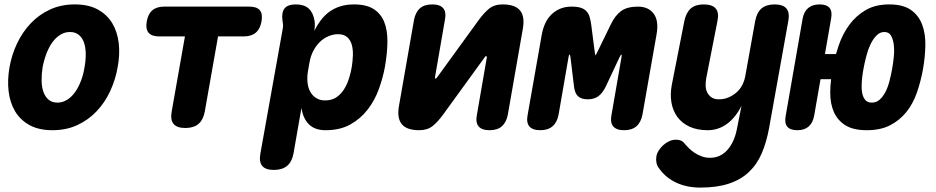

<svg xmlns="http://www.w3.org/2000/svg" viewBox="-20 -580 4240 870"><path d="M218 10Q156 10 114 -13Q72 -36 48.5 -75.5Q25 -115 19 -166.5Q13 -218 23 -275Q33 -332 57.5 -383.5Q82 -435 119.5 -474.5Q157 -514 207 -537Q257 -560 319 -560Q381 -560 423 -537Q465 -514 488.5 -475Q512 -436 518 -384.5Q524 -333 513 -275Q503 -218 479 -166.5Q455 -115 417.5 -75.5Q380 -36 330 -13Q280 10 218 10ZM240 -115Q264 -115 284.5 -128Q305 -141 320.5 -163Q336 -185 347 -214Q358 -243 363 -275Q369 -308 368.5 -337Q368 -366 360.5 -387.5Q353 -409 337 -422Q321 -435 297 -435Q273 -435 252.5 -422Q232 -409 216.5 -387Q201 -365 190 -336Q179 -307 173 -275Q168 -243 168.5 -214Q169 -185 177 -163Q185 -141 200.5 -128Q216 -115 240 -115Z M818 -415H701Q667 -415 653 -432Q639 -449 645 -483Q651 -517 670.5 -533.5Q690 -550 724 -550H1110Q1144 -550 1157.5 -533.5Q1171 -517 1165 -483Q1159 -449 1139 -432Q1119 -415 1085 -415H968L908 -75Q901 -37 879.5 -18.5Q858 0 820 0Q782 0 766.5 -18.5Q751 -37 758 -75Z M1404 -440Q1416 -464 1432 -486Q1448 -508 1469.5 -524.5Q1491 -541 1519.5 -550.5Q1548 -560 1584 -560Q1640 -560 1673 -539Q1706 -518 1721 -480.5Q1736 -443 1735.5 -390.5Q1735 -338 1724 -276Q1715 -227 1696.5 -176Q1678 -125 1646 -83.5Q1614 -42 1567.5 -16Q1521 10 1455 10Q1407 10 1380 -16.5Q1353 -43 1346 -91L1310 115Q1303 153 1281 171.5Q1259 190 1221 190Q1183 190 1168 171.5Q1153 153 1160 115L1261 -449Q1263 -459 1262.5 -468Q1262 -477 1260 -487Q1255 -524 1269.5 -542Q1284 -560 1321 -560Q1358 -560 1378.5 -541.5Q1399 -523 1405 -487Q1407 -478 1406.5 -463.5Q1406 -449 1404 -440ZM1512 -425Q1490 -425 1468.5 -416Q1447 -407 1429.5 -390Q1412 -373 1399.5 -349Q1387 -325 1382 -295L1375 -255Q1371 -229 1373.5 -205.5Q1376 -182 1386 -164Q1396 -146 1413 -135.5Q1430 -125 1453 -125Q1483 -125 1504 -139Q1525 -153 1539 -175.5Q1553 -198 1561.5 -225Q1570 -252 1574 -277Q1578 -302 1579 -328Q1580 -354 1574.5 -375.5Q1569 -397 1554 -411Q1539 -425 1512 -425Z M1856 -490Q1863 -525 1883 -542.5Q1903 -560 1939 -560Q1974 -560 1988.5 -542.5Q2003 -525 1996 -490L1951 -230Q1951 -224 1953 -224Q1956 -224 1957.5 -225.5Q1959 -227 1961 -230L2149 -489Q2173 -522 2196.5 -541Q2220 -560 2258 -560Q2314 -560 2336.5 -532.5Q2359 -505 2349 -449L2281 -60Q2274 -25 2254 -7.5Q2234 10 2198 10Q2163 10 2148.5 -7.5Q2134 -25 2141 -60L2186 -320Q2185 -326 2183 -326Q2181 -326 2179.5 -324.5Q2178 -323 2176 -320L1988 -61Q1964 -28 1940.5 -9Q1917 10 1879 10Q1823 10 1800.5 -17.5Q1778 -45 1788 -101Z M2891 -60Q2884 -25 2863.5 -7.5Q2843 10 2808 10Q2773 10 2758.5 -7.5Q2744 -25 2751 -60L2796 -320Q2798 -332 2796 -333Q2793 -333 2787 -320L2725 -188Q2711 -159 2692 -144.5Q2673 -130 2643 -130Q2613 -130 2598.5 -144.5Q2584 -159 2581 -188L2565 -320Q2563 -332 2561 -333H2560Q2558 -332 2556 -320L2511 -60Q2504 -25 2483.5 -7.5Q2463 10 2428 10Q2393 10 2378.5 -7.5Q2364 -25 2371 -60L2434 -418Q2445 -484 2481.5 -517Q2518 -550 2569 -550Q2595 -550 2611 -545Q2627 -540 2637 -529.5Q2647 -519 2651.5 -504Q2656 -489 2659 -468L2673 -359Q2677 -329 2678 -329L2679 -330Q2680 -330 2694 -359L2747 -468Q2767 -510 2794.5 -530Q2822 -550 2871 -550Q2918 -550 2942 -518Q2966 -486 2955 -424Z M3340 -101Q3314 -48 3274.5 -19Q3235 10 3187 10Q3139 10 3104.5 -6Q3070 -22 3049.5 -50Q3029 -78 3022.5 -115Q3016 -152 3024 -195L3081 -485Q3089 -523 3110 -541.5Q3131 -560 3169 -560Q3207 -560 3223 -541.5Q3239 -523 3231 -485L3180 -225Q3177 -208 3177.5 -191Q3178 -174 3185 -160.5Q3192 -147 3204.5 -138.5Q3217 -130 3238 -130Q3261 -130 3281 -138.5Q3301 -147 3317 -161Q3333 -175 3343 -194Q3353 -213 3357 -235L3402 -485Q3409 -523 3430.5 -541.5Q3452 -560 3490 -560Q3528 -560 3543.5 -541.5Q3559 -523 3552 -485L3465 0Q3453 65 3431.5 115Q3410 165 3373.5 199.5Q3337 234 3283 252Q3229 270 3153 270Q3123 270 3096 264.5Q3069 259 3045 248Q3021 237 3001 220.5Q2981 204 2965 181Q2957 170 2954.5 157Q2952 144 2954 130Q2956 116 2964.5 102.5Q2973 89 2985 78Q2997 67 3012 60Q3027 53 3043 53Q3053 53 3062.5 56Q3072 59 3079 67Q3089 79 3101 91Q3113 103 3127.5 112.5Q3142 122 3159.5 128.5Q3177 135 3197 135Q3220 135 3239.5 126.5Q3259 118 3275 100.5Q3291 83 3302.5 58Q3314 33 3320 0Z M3718 -335H3768L3780 -373Q3798 -426 3828.5 -467.5Q3859 -509 3903 -534.5Q3947 -560 4009 -560Q4072 -560 4107.5 -535Q4143 -510 4158.5 -468.5Q4174 -427 4173 -374Q4172 -321 4162 -265Q4152 -210 4134.5 -160Q4117 -110 4087 -72.5Q4057 -35 4013.5 -12.5Q3970 10 3908 10Q3846 10 3810.5 -12.5Q3775 -35 3758.5 -72.5Q3742 -110 3742 -160Q3742 -190 3746 -221H3698L3669 -55Q3663 -23 3644 -6.5Q3625 10 3593 10Q3561 10 3547.5 -6Q3534 -22 3540 -54L3617 -496Q3623 -528 3642.5 -544Q3662 -560 3694 -560Q3726 -560 3739 -544Q3752 -528 3746 -496ZM3930 -115Q3951 -115 3966 -128.5Q3981 -142 3992 -163Q4003 -184 4010 -211Q4017 -238 4022 -265Q4027 -292 4030 -322Q4033 -352 4030 -377Q4027 -402 4017.5 -418.5Q4008 -435 3987 -435Q3967 -435 3951 -418.5Q3935 -402 3923.5 -377Q3912 -352 3904.5 -322Q3897 -292 3892 -265Q3887 -238 3885 -211Q3883 -184 3886 -163Q3889 -142 3899.5 -128.5Q3910 -115 3930 -115Z"/></svg>

Font: Maple Mono ExtraBold
Style: Italic
Weight: 800
Italic angle: -10°
Monospace: yes
Designer: subframe7536
Version: Version 7.200